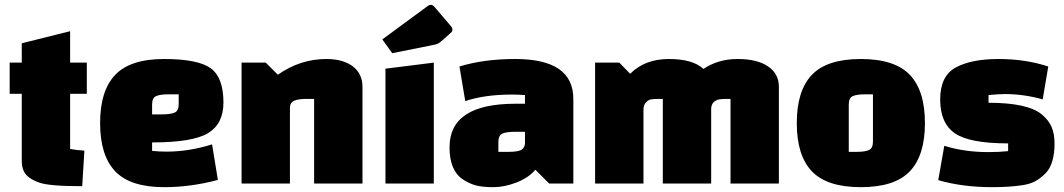

<svg xmlns="http://www.w3.org/2000/svg" viewBox="-20 -759 4401 794"><path d="M20 -371V-500H70V-580L270 -630V-500H339V-371H270V-143Q296 -138 329 -136L320 11Q183 11 142 -4Q91 -22 78 -52Q70 -70 70 -94V-371Z M609 -170V-135Q639 -132 669 -132Q762 -132 857 -162L881 -15Q769 15 659 15Q519 15 456.5 -50.5Q394 -116 394 -250Q394 -384 456.5 -449.5Q519 -515 658.5 -515Q798 -515 851 -477Q904 -439 904 -335Q904 -247 840.5 -208.5Q777 -170 609 -170ZM609 -327V-286H650Q686 -286 702.5 -293.5Q719 -301 719 -328V-369H678Q642 -369 625.5 -361.5Q609 -354 609 -327Z M1079 -500 1129 -450Q1222 -515 1329 -515Q1399 -515 1439 -484.5Q1479 -454 1479 -400V0H1279V-350H1248Q1214 -350 1196.5 -342.5Q1179 -335 1179 -312V0H979V-500Z M1574 0V-475L1774 -500V0ZM1776 -574 1602 -539 1561 -596 1750 -735Q1756 -739 1763 -739Q1770 -739 1779 -728L1842 -654Q1851 -644 1851 -637.5Q1851 -631 1848.5 -627.5Q1846 -624 1802 -586Q1792 -577 1776 -574Z M2111 -515Q2351 -515 2351 -350V0H2251L2194 -57Q2165 -23 2115 -4Q2065 15 2020.5 15Q1976 15 1949 8Q1922 1 1896 -16Q1839 -52 1839 -150Q1839 -330 2111 -330H2151V-366Q2119 -368 2098 -368Q1985 -368 1904 -341L1880 -484Q1980 -515 2111 -515ZM2041 -172V-131H2082Q2126 -131 2138.5 -141Q2151 -151 2151 -167V-214H2110Q2074 -214 2057.5 -206.5Q2041 -199 2041 -172Z M2721 -350H2707Q2684 -350 2672.5 -348Q2661 -346 2651 -335.5Q2641 -325 2641 -304V0H2441V-500H2541L2586 -454Q2647 -515 2746 -515Q2845 -515 2889 -474Q2950 -515 3030.5 -515Q3111 -515 3156 -484.5Q3201 -454 3201 -400V0H3001V-350H2987Q2966 -350 2954 -348Q2942 -346 2932 -337Q2922 -328 2921 -310V0H2721Z M3337.5 -50.5Q3275 -116 3275 -250Q3275 -384 3337.5 -449.5Q3400 -515 3540 -515Q3680 -515 3742.5 -449.5Q3805 -384 3805 -250Q3805 -116 3742.5 -50.5Q3680 15 3540 15Q3400 15 3337.5 -50.5ZM3490 -327V-131H3521Q3557 -131 3573.5 -138.5Q3590 -146 3590 -173V-369H3559Q3523 -369 3506.5 -361.5Q3490 -354 3490 -327Z M4315 -484 4292 -348Q4214 -370 4136 -370Q4112 -370 4068 -366V-334Q4230 -334 4288 -286Q4317 -262 4329 -233.5Q4341 -205 4341 -164.5Q4341 -124 4331.5 -92Q4322 -60 4302.5 -41Q4283 -22 4262 -10Q4241 2 4207 7Q4154 15 4084 15Q3960 15 3860 -14L3885 -156Q3969 -130 4067 -130Q4112 -130 4149 -134V-166Q3989 -166 3928.5 -208Q3868 -250 3868 -347.5Q3868 -445 3932.5 -480Q3997 -515 4109 -515Q4221 -515 4315 -484Z"/></svg>

Font: Myanmar Thuriya
Style: Regular
Weight: 400
Designer: Danh Hong
Foundry: Google Inc.
Version: Version 2.00 November 23, 2015